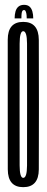

<svg xmlns="http://www.w3.org/2000/svg" viewBox="-20 -770 194 794"><path d="M76 4Q140 4 140.5 -69.5Q141 -143 141 -337Q141 -530.5 140.5 -605Q140 -679.5 76 -679.5Q12 -679.5 12 -605.8Q12 -532 12 -337Q12 -143 12.2 -69.5Q12.5 4 76 4ZM76 -34.5Q61.5 -34.5 61.2 -85.5Q61 -136.5 61 -337Q61 -539 61.2 -590Q61.5 -641 76 -641Q91.5 -641 91.8 -590Q92 -539 92 -337Q92 -136.5 91.8 -85.5Q91.5 -34.5 76 -34.5ZM79.5 -750Q65.5 -750 56.8 -743Q48 -736 44.2 -723Q40.5 -710 40.5 -694H68.5Q68.5 -707 69.5 -714.5Q70.5 -722 72.8 -725.2Q75 -728.5 79.5 -728.5Q83 -728.5 85 -725.5Q87 -722.5 88.8 -715Q90.5 -707.5 90.5 -694H117.5Q117.5 -710 113.8 -723Q110 -736 101.8 -743Q93.5 -750 79.5 -750Z"/></svg>

Font: Anybody UltraCondensed Light
Style: Regular
Weight: 300
Width: 1
Version: Version 1.113;gftools[0.9.25]